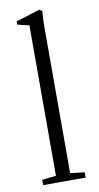

<svg xmlns="http://www.w3.org/2000/svg" viewBox="-84 -765 414 804"><g transform="rotate(-10 122.5 -363.0)"><path d="M32.2 0V-22.5L91.8 -29.3V-668.9L42 -680.7V-694.3L143.6 -726.1L155.3 -719.2Q152.3 -679.2 152.3 -652.3V-29.8L212.9 -22.5V0Z"/></g></svg>

Font: Elstob Light
Style: Regular
Weight: 300
Designer: Peter S. Baker
Version: Version 1.015